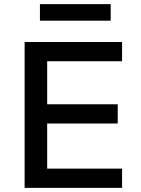

<svg xmlns="http://www.w3.org/2000/svg" viewBox="-20 -908 683 928"><path d="M99 0V-705H570V-612H208V-404H549V-311H208V-93H570V0ZM173 -808V-888H515V-808Z"/></svg>

Font: Nunito Sans 8pt SemiBold
Style: Regular
Weight: 600
Version: Version 3.101;gftools[0.9.27]